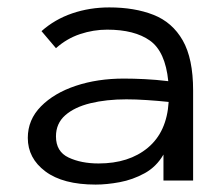

<svg xmlns="http://www.w3.org/2000/svg" viewBox="-20 -487 603 518"><path d="M238 11Q150 11 102.5 -24.5Q55 -60 55 -115Q55 -164 90.5 -200Q126 -236 184.5 -255.5Q243 -275 314 -275Q340 -275 370.5 -273.5Q401 -272 434 -268Q426 -348 384.5 -377.5Q343 -407 269 -407Q232 -407 196 -395Q160 -383 131 -357L92 -403Q128 -435 175 -451Q222 -467 275 -467Q343 -467 394 -447Q445 -427 473 -378Q501 -329 501 -243V0H421V-70Q402 -37 370 -19.5Q338 -2 303 4.5Q268 11 238 11ZM131 -119Q131 -78 165 -62Q199 -46 246 -46Q328 -46 379 -88.5Q430 -131 435 -212Q407 -215 376.5 -217Q346 -219 321 -219Q267 -219 224 -208.5Q181 -198 156 -176Q131 -154 131 -119Z"/></svg>

Font: Inconsolata SemiExpanded Thin
Style: Regular
Weight: 100
Width: 6
Monospace: yes
Designer: Raph Levien, Cyreal, Brenton Simpson
Foundry: Raph Levien, Cyreal, Google
Version: Version 3.100; ttfautohint (v1.8.4.7-5d5b)